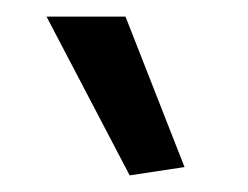

<svg xmlns="http://www.w3.org/2000/svg" viewBox="-20 -826 298 231"><path d="M136 -615 36 -806H131L202 -625Z"/></svg>

Font: Encode Sans
Style: Regular
Weight: 400
Designer: Pablo Impallari, Andres Torresi
Foundry: Pablo Impallari, Andres Torresi
Version: Version 1.000; ttfautohint (v1.00) -l 8 -r 50 -G 200 -x 14 -